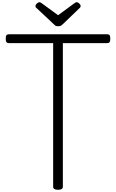

<svg xmlns="http://www.w3.org/2000/svg" viewBox="-20 -1706 1052 1741"><path d="M506 15Q462 15 462 -13V-1315H60Q45 -1315 38.5 -1324Q32 -1333 32 -1355Q32 -1378 38.5 -1386.5Q45 -1395 60 -1395H953Q968 -1395 974 -1386.5Q980 -1378 980 -1355Q980 -1333 974 -1324Q968 -1315 953 -1315H550V-13Q550 1 539 8Q528 15 506 15ZM676 -1686Q686 -1686 698.5 -1674.5Q711 -1663 711 -1652Q711 -1650 710.5 -1646Q710 -1642 705 -1636L551 -1488Q544 -1482 535.5 -1475Q527 -1468 507 -1468Q488 -1468 480 -1475Q472 -1482 465 -1489L308 -1636Q302 -1642 302 -1646Q302 -1650 302 -1652Q302 -1663 314.5 -1674.5Q327 -1686 337 -1686Q343 -1686 349 -1682.5Q355 -1679 362 -1674L507 -1568L651 -1674Q659 -1679 664 -1682.5Q669 -1686 676 -1686Z"/></svg>

Font: Playwrite BE WAL
Style: Regular
Weight: 400
Designer: Veronika Burian, José Scaglione
Foundry: TypeTogether
Version: Version 1.002